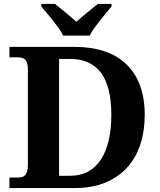

<svg xmlns="http://www.w3.org/2000/svg" viewBox="-20 -951 807 971"><path d="M711.9 -370.1Q711.9 -288.1 689.5 -220Q667 -151.9 622.3 -103Q577.6 -54.2 511.5 -27.1Q445.3 0 357.9 0H27.8V-53.2H69.8Q81.1 -53.2 90.3 -55.4Q99.6 -57.6 106.4 -64.5Q113.3 -71.3 117.2 -84Q121.1 -96.7 121.1 -118.2V-600.1Q121.1 -620.1 117.2 -632.1Q113.3 -644 106.2 -650.4Q99.1 -656.7 89.8 -658.9Q80.6 -661.1 69.8 -661.1H27.8V-713.9H357.9Q440.9 -713.9 506.6 -692.1Q572.3 -670.4 617.9 -627.2Q663.6 -584 687.7 -519.5Q711.9 -455.1 711.9 -370.1ZM543 -370.1Q543 -513.2 490.5 -583Q438 -652.8 335.9 -652.8H278.8V-62H335Q386.2 -62 425.3 -83.3Q464.4 -104.5 490.5 -144.5Q516.6 -184.6 529.8 -241.5Q543 -298.3 543 -370.1ZM189 -931.2H258.3Q268.6 -922.9 282.5 -911.6Q296.4 -900.4 311.3 -887.9Q326.2 -875.5 340.6 -863.3Q355 -851.1 366.2 -840.8Q377.4 -851.1 391.8 -863.3Q406.2 -875.5 421.4 -887.9Q436.5 -900.4 450.7 -911.6Q464.8 -922.9 475.1 -931.2H543.9V-918Q532.2 -903.8 516.6 -885.3Q501 -866.7 485.4 -846.9Q469.7 -827.1 455.8 -807.6Q441.9 -788.1 434.1 -771H299.3Q291.5 -788.1 277.6 -807.6Q263.7 -827.1 248 -846.9Q232.4 -866.7 216.6 -885.3Q200.7 -903.8 189 -918Z"/></svg>

Font: Droids
Style: b
Weight: 700
Foundry: Ascender Corporation
Version: Version 1.00 build 113